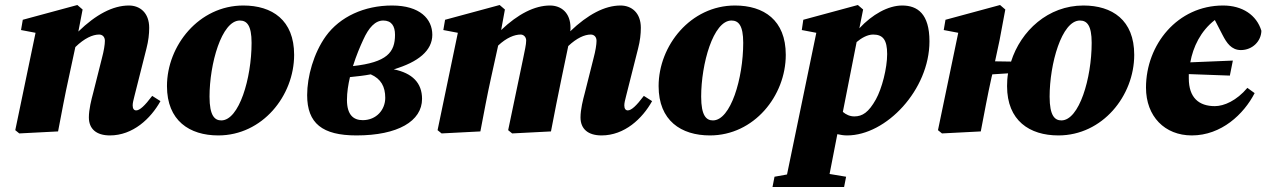

<svg xmlns="http://www.w3.org/2000/svg" viewBox="-20 -525 5059 767"><path d="M212 0C226 -73 239 -144 255 -216L281 -337C317 -372 350 -387 376 -387C389 -387 399 -378 399 -362C399 -347 395 -322 387 -292L352 -153C345 -127 335 -88 335 -56C335 -10 365 16 419 16C511 16 582 -51 621 -121L588 -142C558 -102 538 -84 524 -84C515 -84 510 -91 510 -104C510 -114 513 -125 517 -141L565 -331C573 -362 576 -389 576 -414C576 -474 539 -503 495 -503C431 -503 363 -467 293 -399L310 -487L289 -505L71 -446L64 -405L122 -394L41 -5L57 8Z M852 16C1028 16 1155 -142 1155 -306C1155 -445 1067 -503 952 -503C775 -503 647 -343 647 -181C647 -43 737 16 852 16ZM864 -44C838 -44 817 -62 817 -139C817 -269 865 -443 938 -443C966 -443 985 -424 985 -354C985 -212 935 -44 864 -44Z M1431 -366C1453 -415 1479 -443 1511 -443C1544 -443 1558 -421 1558 -386C1558 -316 1526 -276 1390 -261C1403 -303 1419 -340 1431 -366ZM1404 16C1569 16 1666 -41 1666 -130C1666 -194 1627 -233 1553 -248C1651 -277 1707 -323 1707 -386C1707 -449 1658 -503 1546 -503C1435 -503 1338 -458 1282 -381C1233 -313 1207 -219 1207 -145C1207 -32 1268 16 1404 16ZM1366 -126C1366 -156 1371 -187 1378 -217C1408 -220 1435 -223 1461 -228C1502 -210 1519 -179 1519 -134C1519 -87 1484 -45 1429 -45C1392 -45 1366 -66 1366 -126Z M1899 0C1913 -73 1926 -144 1942 -216L1970 -343C2003 -374 2035 -387 2060 -387C2071 -387 2082 -378 2082 -363C2082 -347 2076 -322 2070 -292L2010 -5L2026 8L2181 0C2195 -73 2209 -144 2224 -216L2248 -331C2249 -334 2249 -338 2250 -341C2284 -373 2315 -387 2340 -387C2353 -387 2363 -378 2363 -362C2363 -347 2359 -322 2351 -292L2316 -153C2309 -127 2299 -88 2299 -56C2299 -10 2329 16 2383 16C2475 16 2546 -51 2585 -121L2552 -142C2522 -102 2502 -84 2488 -84C2479 -84 2474 -91 2474 -104C2474 -114 2477 -125 2481 -141L2529 -331C2537 -362 2540 -389 2540 -414C2540 -474 2503 -503 2459 -503C2396 -503 2328 -467 2258 -400C2259 -404 2259 -409 2259 -414C2259 -474 2222 -503 2177 -503C2116 -503 2049 -469 1982 -405L1997 -487L1976 -505L1758 -446L1751 -405L1809 -394L1728 -5L1744 8Z M2816 16C2992 16 3119 -142 3119 -306C3119 -445 3031 -503 2916 -503C2739 -503 2611 -343 2611 -181C2611 -43 2701 16 2816 16ZM2828 -44C2802 -44 2781 -62 2781 -139C2781 -269 2829 -443 2902 -443C2930 -443 2949 -424 2949 -354C2949 -212 2899 -44 2828 -44Z M3066 222H3352L3360 181L3294 170C3304 120 3314 69 3325 11C3338 14 3351 16 3364 16C3520 16 3693 -166 3693 -360C3693 -470 3645 -503 3584 -503C3528 -503 3464 -467 3413 -412L3428 -487L3407 -505L3189 -446L3183 -405L3241 -394L3124 172L3074 181ZM3468 -387C3507 -387 3524 -366 3524 -309C3524 -252 3503 -171 3479 -128C3450 -76 3425 -60 3393 -60C3375 -60 3360 -67 3347 -78L3402 -357C3421 -373 3445 -387 3468 -387Z M3727 -5 3743 8 3898 0C3912 -73 3925 -144 3941 -216L3944 -228L4007 -232C4004 -215 4003 -198 4003 -181C4003 -43 4093 16 4208 16C4384 16 4511 -142 4511 -306C4511 -445 4423 -503 4308 -503C4167 -503 4058 -402 4019 -279L3955 -280L3973 -364L3996 -487L3975 -505L3757 -446L3750 -405L3808 -394ZM4220 -44C4194 -44 4173 -62 4173 -139C4173 -269 4221 -443 4294 -443C4322 -443 4341 -424 4341 -354C4341 -212 4291 -44 4220 -44Z M4741 16C4859 16 4949 -69 4992 -153L4963 -174C4920 -123 4870 -101 4833 -101C4769 -101 4729 -135 4729 -212C4729 -218 4729 -223 4729 -229L4893 -223L4905 -283L4735 -276C4746 -337 4776 -401 4833 -445L4864 -385C4880 -354 4899 -325 4937 -325C4983 -325 5018 -360 5019 -402C5000 -465 4943 -503 4866 -503C4684 -503 4558 -347 4558 -175C4558 -60 4633 16 4741 16Z"/></svg>

Font: Source Serif Pro Black
Style: Italic
Weight: 900
Italic angle: -12°
Designer: Frank Grießhammer
Foundry: Adobe Systems Incorporated
Version: Version 3.001;hotconv 1.0.111;makeotfexe 2.5.65597